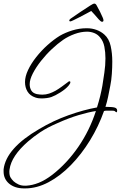

<svg xmlns="http://www.w3.org/2000/svg" viewBox="-121 -696 682 1067"><path d="M13 351Q-39 351 -71 324Q-101 298 -101 257V245Q-87 128 97 21Q176 -26 260.5 -56Q345 -86 418 -99Q429 -134 436 -163Q443 -192 448 -220Q453 -252 459 -292.5Q465 -333 465 -372Q465 -406 459 -436.5Q453 -467 436 -487Q423 -504 403.5 -512Q384 -520 363 -520Q329 -520 293.5 -507Q258 -494 229 -474Q200 -454 167.5 -423.5Q135 -393 107 -357.5Q79 -322 61.5 -288Q44 -254 44 -228Q44 -208 53 -193Q62 -178 84 -173Q101 -170 114 -170Q134 -170 152 -176Q170 -182 188 -192Q205 -202 221.5 -214Q238 -226 250 -235Q262 -244 262 -244H267Q270 -244 270 -239Q270 -235 267.5 -230.5Q265 -226 260 -220Q244 -201 214.5 -182.5Q185 -164 165 -157Q154 -153 138.5 -151Q123 -149 110 -149Q102 -149 93.5 -150Q85 -151 76 -154Q46 -164 32 -187Q18 -210 18 -240Q18 -271 35 -307Q52 -343 80.5 -379Q109 -415 143 -445.5Q177 -476 211 -497Q242 -515 281 -527Q320 -539 359 -539H363Q390 -539 415 -530Q440 -521 459 -504Q485 -481 494 -440.5Q503 -400 503 -354Q503 -321 500.5 -285Q498 -249 492 -220L490 -210Q485 -184 479.5 -157Q474 -130 465 -102H474Q504 -102 517 -98Q530 -94 530 -82Q530 -72 525 -72L516 -79Q512 -81 501 -81Q490 -81 482 -81Q475 -81 469.5 -81Q464 -81 457 -79Q427 6 379.5 83.5Q332 161 273 221.5Q214 282 149 316.5Q84 351 19 351ZM24 336Q59 334 95 319.5Q131 305 170 275Q251 212 314 120.5Q377 29 412 -79Q372 -73 316.5 -56.5Q261 -40 199 -12Q141 13 103 38.5Q65 64 35 90Q-11 130 -37 169Q-63 208 -68 246Q-69 252 -69 254.5Q-69 257 -69 259Q-69 279 -62.5 290Q-56 301 -46 311Q-35 321 -18 329Q-1 337 24 336ZM270 -577Q264 -577 264 -582Q264 -587 271 -592Q300 -612 325 -629Q350 -646 380 -665Q397 -676 403 -676Q411 -676 416 -666Q427 -647 435 -630.5Q443 -614 450 -598Q454 -589 454 -583Q454 -575 446 -575Q442 -575 437.5 -579Q433 -583 428 -588Q417 -601 404.5 -615Q392 -629 386 -635Q377 -630 359 -620.5Q341 -611 322 -601Q303 -591 288 -584Q273 -577 270 -577Z"/></svg>

Font: Corinthia
Style: Regular
Weight: 400
Designer: Robert E. Leuschke
Foundry: Robert E. Leuschke
Version: Version 1.013; ttfautohint (v1.8.3)